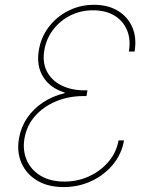

<svg xmlns="http://www.w3.org/2000/svg" viewBox="-20 -757 637 787"><path d="M240.7 9.8Q177.2 9.8 132.8 -16.6Q88.4 -43 68.4 -87.9Q48.3 -132.8 57.6 -188.5Q65.4 -234.9 90.8 -272.7Q116.2 -310.5 155.8 -336.9Q195.3 -363.3 244.6 -375L245.1 -377.9Q186 -395.5 157.2 -441.4Q128.4 -487.3 139.2 -550.8Q147.9 -604.5 179.9 -646.5Q211.9 -688.5 260.3 -712.9Q308.6 -737.3 365.2 -737.3Q422.9 -737.3 463.4 -712.6Q503.9 -688 522.5 -645Q541 -602.1 531.7 -545.9H508.3Q516.6 -595.7 500.5 -633.8Q484.4 -671.9 448.5 -693.4Q412.6 -714.8 361.3 -714.8Q310.5 -714.8 268.1 -693.4Q225.6 -671.9 197.5 -634.8Q169.4 -597.7 161.6 -550.8Q153.3 -500.5 172.6 -463.6Q191.9 -426.8 232.4 -406.7Q272.9 -386.7 327.6 -386.7H338.4L334.5 -363.3H323.7Q261.7 -363.3 209.5 -341.6Q157.2 -319.8 123 -280.5Q88.9 -241.2 80.1 -188.5Q72.3 -140.1 89.8 -100.1Q107.4 -60.1 147 -36.4Q186.5 -12.7 244.1 -12.7Q298.8 -12.7 345.9 -34.7Q393.1 -56.6 425.3 -94.7Q457.5 -132.8 465.8 -181.6H488.3Q479 -126.5 443.4 -83Q407.7 -39.6 355 -14.9Q302.2 9.8 240.7 9.8Z"/></svg>

Font: Inter Thin
Style: Italic
Weight: 250
Italic angle: -9.3988°
Designer: Rasmus Andersson
Foundry: rsms
Version: Version 4.001;git-66647c0bb